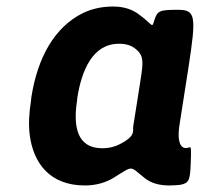

<svg xmlns="http://www.w3.org/2000/svg" viewBox="-20 -558 612 588"><path d="M326 -538C292 -538 261 -531 234 -518C147 -475 95 -382 76 -260L75 -250C69 -212 67 -177 71 -145C82 -59 132 10 240 10C274 10 304 1 327 -13C392 -53 375 -50 424 -12C442 2 466 10 498 10C511 10 522 9 532 8C559 3 562 -7 564 -55C566 -103 565 -108 561 -107C556 -106 536 -96 529 -126C526 -138 527 -155 529 -171L557 -350C582 -512 579 -528 524 -528C469 -528 462 -525 453 -497C444 -468 451 -482 401 -517C382 -530 358 -538 326 -538ZM404 -272 388 -171C388 -168 387 -164 388 -161C387 -152 389 -138 348 -117C333 -109 315 -104 293 -104C215 -104 204 -172 216 -250L217 -260C230 -341 263 -424 344 -424C366 -424 381 -419 393 -410C426 -385 418 -364 404 -272Z"/></svg>

Font: Asimov Print
Style: AIt
Weight: 500
Designer: Google
Version: Version 2.000980: 2014